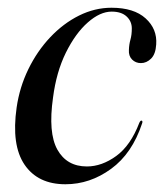

<svg xmlns="http://www.w3.org/2000/svg" viewBox="-20 -466 424 496"><path d="M268.5 -436Q238.5 -436 206.8 -408Q175 -380 150.2 -330Q125.5 -280 117 -214Q104 -123 128.2 -79.5Q152.5 -36 204.5 -36Q243 -36 280.2 -63Q317.5 -90 340 -149Q343 -155 345.5 -154.5Q349.5 -153.5 347 -147Q321.5 -69.5 267 -29.8Q212.5 10 149 10Q78 10 43.5 -40.5Q9 -91 23 -188.5Q30.5 -240.5 53.2 -287.2Q76 -334 109.8 -369.8Q143.5 -405.5 184.2 -425.8Q225 -446 268 -446Q326 -446 356.2 -418.5Q386.5 -391 383.5 -351Q382 -326 370.2 -314.5Q358.5 -303 344 -303Q330.5 -303 321.2 -312.2Q312 -321.5 313 -337Q313.5 -351.5 317 -363.8Q320.5 -376 320.5 -392.5Q320.5 -411 307 -423.5Q293.5 -436 268.5 -436Z"/></svg>

Font: Fraunces 144pt
Style: Italic
Weight: 400
Italic angle: -16°
Version: Version 1.000;[b76b70a41]